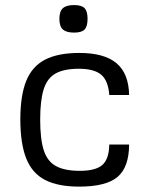

<svg xmlns="http://www.w3.org/2000/svg" viewBox="-20 -710 570 742"><path d="M402.3 -151.4H479Q478.5 -63.5 434.1 -26.1Q389.6 11.2 286.1 11.2Q204.1 11.2 154.1 -14.6Q104 -40.5 81.3 -97.9Q58.6 -155.3 58.6 -248.5Q58.6 -341.3 81.5 -397.7Q104.5 -454.1 154.5 -479.7Q204.6 -505.4 286.6 -505.4Q383.3 -505.4 430.4 -465.6Q477.5 -425.8 479 -342.8H402.3Q398.4 -397.9 371.3 -421.1Q344.2 -444.3 284.7 -444.3Q228 -444.3 195.3 -426.3Q162.6 -408.2 148.9 -365.2Q135.3 -322.3 135.3 -247.6Q135.3 -172.4 149.2 -129.2Q163.1 -85.9 196.8 -67.9Q230.5 -49.8 288.6 -49.8Q349.6 -49.8 375.5 -72.5Q401.4 -95.2 402.3 -151.4ZM266.1 -584Q236.3 -584 222.9 -596.2Q209.5 -608.4 209.5 -637.2Q209.5 -666 222.9 -678.2Q236.3 -690.4 266.1 -690.4Q295.9 -690.4 307.1 -678.2Q318.4 -666 318.4 -637.2Q318.4 -608.4 307.1 -596.2Q295.9 -584 266.1 -584Z"/></svg>

Font: Metrophobic
Style: Regular
Weight: 400
Designer: Vernon Adams
Foundry: Vernon Adams
Version: Version 3.200; ttfautohint (v1.8.4.7-5d5b);gftools[0.9.23]